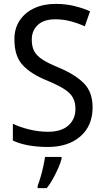

<svg xmlns="http://www.w3.org/2000/svg" viewBox="-20 -837 539 985"><path d="M455 -286Q455 -192 392.5 -137.5Q330 -83 225 -83Q171 -83 125 -91.5Q79 -100 46 -116V-202Q81 -185 129.5 -173Q178 -161 226 -161Q295 -161 331 -193.5Q367 -226 367 -278Q367 -313 353.5 -337Q340 -361 308 -381Q276 -401 221 -424Q139 -457 96.5 -503Q54 -549 54 -633Q53 -689 80 -730.5Q107 -772 155 -794.5Q203 -817 265 -817Q317 -817 362 -806Q407 -795 442 -779L415 -702Q380 -718 342 -728Q304 -738 264 -738Q205 -738 174 -709Q143 -680 143 -634Q143 -597 156 -573.5Q169 -550 199.5 -530.5Q230 -511 282 -490Q367 -454 411 -409Q455 -364 455 -286ZM296 -23Q291 -2 279 25Q267 52 252 79.5Q237 107 220 128H173V116Q180 99 188 72Q196 45 202 17Q208 -11 211 -32H296Z"/></svg>

Font: Noto Sans Telugu UI SemiCondensed
Style: Regular
Weight: 400
Width: 4
Designer: Jelle Bosma - Monotype Design Team
Foundry: Monotype Imaging Inc.
Version: Version 2.005; ttfautohint (v1.8.4.7-5d5b)